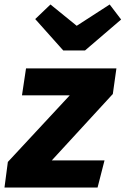

<svg xmlns="http://www.w3.org/2000/svg" viewBox="-50 -836 560 856"><path d="M181 -121H416L385 0H-30L-15 -114L261 -411H48L66 -531H469L453 -417ZM439 -816 490 -749 329 -611H232L107 -751L175 -816L292 -721Z"/></svg>

Font: Szlgxwxxxixliatcpuztgldltzi
Style: Regular
Weight: 700
Italic angle: -8°
Designer: Carrois Corporate & Edenspiekermann
Foundry: Carrois Corporate GbR & Edenspiekermann AG
Version: Version 2.001